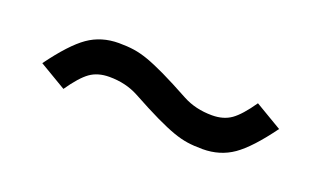

<svg xmlns="http://www.w3.org/2000/svg" viewBox="-32 -434 605 362"><g transform="rotate(20 270.5 -253.0)"><path d="M502 -271Q467 -223 440.5 -204.5Q414 -186 379 -186Q362 -186 348.5 -188Q335 -190 319.5 -195.5Q304 -201 282 -211.5Q260 -222 227 -240Q201 -254 168 -254Q145 -254 129.5 -243Q114 -232 94 -203L40 -235Q75 -283 101.5 -301.5Q128 -320 163 -320Q180 -320 193.5 -318Q207 -316 222.5 -310.5Q238 -305 260 -294.5Q282 -284 315 -266Q341 -252 374 -252Q397 -252 412.5 -263Q428 -274 448 -303Z"/></g></svg>

Font: Klingon pIqaD HaSta
Style: Regular
Weight: 400
Width: 0
Designer: Mike Neff (qa'vaj)
Foundry: Mike Neff and Michael Everson
Version: Version 2.003